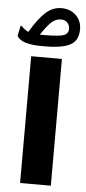

<svg xmlns="http://www.w3.org/2000/svg" viewBox="-84 -846 395 878"><g transform="rotate(5 114.0 -407.5)"><path d="M-27.3 -670.4 -16.6 -720.2Q-9.3 -713.9 0.2 -705.8Q9.8 -697.8 20 -692.9Q58.6 -757.3 90.6 -785.9Q122.6 -814.5 162.6 -814.5Q203.1 -814.5 229 -789.1Q254.9 -763.7 254.9 -725.6Q254.9 -674.3 218.8 -654.1Q182.6 -633.8 99.6 -633.8H87.9Q43 -633.8 14.2 -642.1Q-14.6 -650.4 -27.3 -670.4ZM98.6 -685.1Q161.6 -685.1 183.1 -692.9Q204.6 -700.7 204.6 -723.6Q204.6 -740.2 193.6 -751.5Q182.6 -762.7 164.6 -762.7Q141.1 -762.7 121.8 -745.6Q102.5 -728.5 73.7 -685.1ZM43 -583.3H184.1V-1.4H43Z"/></g></svg>

Font: Vazir Black
Style: Black
Weight: 900
Designer: Saber Rastikerdar
Foundry: Saber Rastikerdar
Version: Version 30.0.0